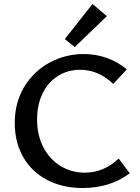

<svg xmlns="http://www.w3.org/2000/svg" viewBox="-20 -936 701 963"><path d="M305 -740 444 -916 516 -855 355 -700ZM54 -319Q54 -422 102 -501Q150 -580 229.5 -622.5Q309 -665 400 -665Q460 -665 515.5 -645.5Q571 -626 616 -588L548 -515Q474 -586 382 -586Q321 -586 271.5 -555.5Q222 -525 194 -468Q166 -411 166 -337Q166 -258 197.5 -197.5Q229 -137 283.5 -103.5Q338 -70 405 -70Q455 -70 498.5 -89Q542 -108 575 -141L631 -67Q532 7 395 7Q293 7 215.5 -34Q138 -75 96 -149Q54 -223 54 -319Z"/></svg>

Font: Ysabeau Infant Semibold
Style: Regular
Weight: 600
Designer: Christian Thalmann (Catharsis Fonts)
Version: Version 0.003